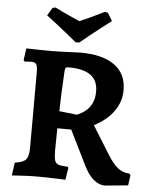

<svg xmlns="http://www.w3.org/2000/svg" viewBox="-59 -912 759 976"><g transform="rotate(5 320.5 -424.0)"><path d="M514.3 16Q481.6 16 454.2 -7.7Q426.8 -31.5 404.6 -77.2L317.9 -252.7H247.1L245.5 -140.2Q245.5 -106.5 250 -90.1Q254.5 -73.7 269.7 -68.7Q285 -63.6 317 -62.7L320.4 -56.9L310.9 4Q310.9 4 296.9 3.5Q282.8 3 261.7 2.3Q240.5 1.5 218.2 1Q195.9 0.5 178.8 0.5Q148.4 0 115.8 1.5Q83.2 2.9 60.4 4.6Q37.6 6.3 37.6 6.3L46.6 -59.9Q89.1 -65.4 103.4 -82.2Q117.6 -99.1 117.6 -141.6L118.2 -528.7Q118.2 -557.6 111.6 -567.9Q105 -578.2 86.2 -578.2Q76.3 -578.2 64 -577.2Q51.7 -576.2 51.7 -576.2L46.1 -583.8L54.9 -643.6Q54.9 -643.6 68.4 -643.3Q82 -643.1 102.4 -642.6Q122.9 -642.1 144.2 -641.8Q165.4 -641.5 179.9 -641.5Q195.1 -641.5 220.1 -642.2Q245.2 -643 270.6 -644Q296.1 -645 313.5 -645.7Q330.8 -646.4 330.8 -646.4Q444.1 -646.4 504.9 -602.4Q565.7 -558.4 565.7 -475.4Q565.7 -416.3 530.8 -367.2Q495.9 -318.1 430.8 -284.8L519.2 -142.4Q546.8 -97.2 573 -76.6Q599.1 -56 631 -56L638.2 -46.6L630.8 5ZM340.4 -330.3Q348.1 -333.4 362.3 -341.1Q376.6 -348.7 391.5 -362.7Q406.4 -376.6 416.8 -399.8Q427.2 -422.9 427.2 -456.5Q427.2 -512.2 390 -539.3Q352.9 -566.4 275.8 -566.4Q265.8 -566.4 262.5 -562.2Q259.2 -557.9 258.2 -543.9Q254.7 -483.4 252.6 -434.9Q250.6 -386.5 249.6 -340.3ZM300.7 -696.8Q300.7 -696.8 287.1 -708.2Q273.6 -719.6 250.6 -738.1Q227.6 -756.6 200.2 -778.2Q172.7 -799.7 145.6 -820L169.1 -860L184.4 -863.7Q218.9 -846.4 254.5 -830.3Q290 -814.1 310.9 -805Q332.8 -814.1 367.1 -830Q401.4 -845.9 436.9 -863.7L452.3 -860L476.2 -820Q449 -799.7 421.4 -778.2Q393.7 -756.6 370.7 -738.1Q347.7 -719.6 334.2 -708.2Q320.6 -696.8 320.6 -696.8Z"/></g></svg>

Font: Alegreya
Style: Regular
Weight: 400
Designer: Juan Pablo del Peral
Foundry: Huerta Tipografica
Version: Version 2.009